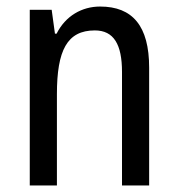

<svg xmlns="http://www.w3.org/2000/svg" viewBox="-20 -567 545 587"><path d="M286 -547C230 -547 180 -518 153 -464H148L138 -537H71V0H154V-279C154 -413 185 -474 270 -474C328 -474 353 -431 353 -347V0H436V-360C436 -488 385 -547 286 -547Z"/></svg>

Font: Noto Sans Devanagari UI Condensed
Style: Regular
Weight: 400
Width: 3
Designer: Jelle Bosma - Monotype Design Team
Foundry: Monotype Imaging Inc.
Version: Version 2.004